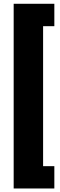

<svg xmlns="http://www.w3.org/2000/svg" viewBox="-20 -853 323 1042"><path d="M274.9 -710.9H213.9V48.8H274.9V169.9H54.2V-832.5H274.9Z"/></svg>

Font: Heebo ExtraBold
Style: Regular
Weight: 800
Designer: Oded Ezer
Foundry: Ezer Type House
Version: Version 3.100